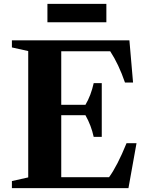

<svg xmlns="http://www.w3.org/2000/svg" viewBox="-20 -980 771 1000"><path d="M554 -713H299V-434H425Q454 -483 468 -547H510V-267H468Q455 -327 425 -380H299V-57H548Q591 -116 639 -234H691L649 0H42V-37L127 -56V-714L42 -733V-770H654L673 -550H631Q598 -646 554 -713ZM534 -864H227V-960H534Z"/></svg>

Font: Libre Caslon Text
Style: Bold
Weight: 700
Designer: Pablo Impallari, Rodrigo Fuenzalida
Foundry: Pablo Impallari, Rodrigo Fuenzalida
Version: Version 1.002